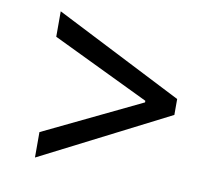

<svg xmlns="http://www.w3.org/2000/svg" viewBox="-64 -621 786 676"><g transform="rotate(10 329.5 -283.5)"><path d="M100.9 -22.7V-113.6L448.9 -281.2V-286.9L100.9 -454.5V-545.5L558.2 -312.5V-255.7Z"/></g></svg>

Font: Fast_Sans
Style: Regular
Weight: 400
Designer: Rasmus Andersson
Foundry: rsms
Version: Version 3.018;git-588b23468